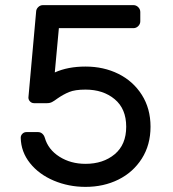

<svg xmlns="http://www.w3.org/2000/svg" viewBox="-20 -720 674 750"><path d="M473 -225Q473 -295 428 -332.5Q383 -370 314 -370Q273 -370 250 -360.5Q227 -351 204 -335Q192 -326 183.5 -321.5Q175 -317 164 -317H113Q104 -317 97.5 -323.5Q91 -330 91 -339L121 -673Q121 -684 129 -692Q137 -700 148 -700H501Q512 -700 520 -692Q528 -684 528 -673V-637Q528 -626 520 -618Q512 -610 501 -610H210L194 -437Q245 -460 314 -460Q385 -460 442.5 -431.5Q500 -403 534 -349.5Q568 -296 568 -225Q568 -154 534 -100.5Q500 -47 442.5 -18.5Q385 10 314 10Q248 10 190 -14.5Q132 -39 97 -83Q62 -127 61 -182Q61 -191 67.5 -197.5Q74 -204 83 -204H129Q138 -204 145 -198Q152 -192 155 -182Q168 -136 212 -108Q256 -80 314 -80Q383 -80 428 -117.5Q473 -155 473 -225Z"/></svg>

Font: Contemporary
Style: Regular
Weight: 400
Designer: Victor Tran
Foundry: Victor Tran
Version: Version 1.100